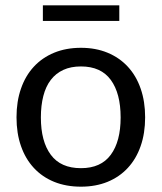

<svg xmlns="http://www.w3.org/2000/svg" viewBox="-20 -694 607 721"><path d="M284 -514.5C246.7 -514.5 213.1 -508.3 183.2 -496C153.4 -483.7 128 -466.2 107 -443.5C86 -420.8 69.9 -393.4 58.8 -361.2C47.6 -329.1 42 -293.2 42 -253.5C42 -213.5 47.6 -177.5 58.8 -145.5C69.9 -113.5 86 -86.2 107 -63.5C128 -40.8 153.4 -23.4 183.2 -11.2C213.1 0.9 246.7 7 284 7C321 7 354.3 0.9 384 -11.2C413.7 -23.4 439 -40.8 460 -63.5C481 -86.2 497.1 -113.5 508.2 -145.5C519.4 -177.5 525 -213.5 525 -253.5C525 -293.2 519.4 -329.1 508.2 -361.2C497.1 -393.4 481 -420.8 460 -443.5C439 -466.2 413.7 -483.7 384 -496C354.3 -508.3 321 -514.5 284 -514.5ZM284 -62.5C233.3 -62.5 195.6 -79.2 170.8 -112.8C145.9 -146.2 133.5 -193 133.5 -253C133.5 -283 136.6 -309.9 142.8 -333.8C148.9 -357.6 158.2 -377.7 170.8 -394C183.2 -410.3 198.9 -422.8 217.8 -431.5C236.6 -440.2 258.7 -444.5 284 -444.5C334 -444.5 371.3 -427.7 396 -394C420.7 -360.3 433 -313.3 433 -253C433 -193 420.7 -146.2 396 -112.8C371.3 -79.2 334 -62.5 284 -62.5ZM141 -674V-615.5H428V-674Z"/></svg>

Font: LatoLatin
Style: Regular
Weight: 400
Designer: Lukasz Dziedzic with Adam Twardoch and Botio Nikoltchev
Foundry: tyPoland Lukasz Dziedzic
Version: Version 2.015; 2015-08-06; http://www.latofonts.com/